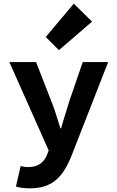

<svg xmlns="http://www.w3.org/2000/svg" viewBox="-20 -835 640 1049"><path d="M143 194Q121 194 102 191.5Q83 189 67 184L93 72Q112 78 132 78Q175 78 199.5 60Q224 42 236 13L246 -13L31 -496H177L260 -283Q274 -248 286 -210.5Q298 -173 310 -134H314Q324 -171 336 -208.5Q348 -246 359 -283L432 -496H571L375 5Q357 52 336 87.5Q315 123 288 146.5Q261 170 225.5 182Q190 194 143 194ZM302 -561 230 -633 383 -815 483 -717Z"/></svg>

Font: Source Code Pro
Style: Bold
Weight: 700
Monospace: yes
Designer: Paul D. Hunt, Teo Tuominen
Foundry: Adobe Systems Incorporated
Version: Version 2.030;PS 1.000;hotconv 16.6.51;makeotf.lib2.5.65220